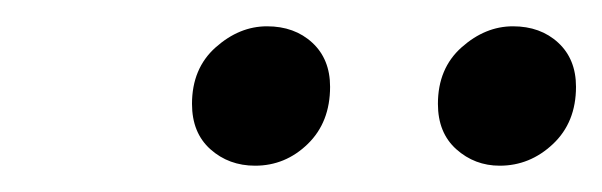

<svg xmlns="http://www.w3.org/2000/svg" viewBox="-20 -691 458 146"><path d="M174 -565Q154 -565 140 -577.5Q126 -590 126 -612Q126 -639 144 -655Q162 -671 183 -671Q204 -671 217.5 -658.5Q231 -646 231 -625Q231 -598 214 -581.5Q197 -565 174 -565ZM360 -565Q341 -565 327 -577.5Q313 -590 313 -612Q313 -639 331 -655Q349 -671 370 -671Q391 -671 404.5 -658.5Q418 -646 418 -625Q418 -598 400.5 -581.5Q383 -565 360 -565Z"/></svg>

Font: Lisu Bosa SemiBold
Style: Italic
Weight: 600
Italic angle: -19°
Designer: David Morse, Annie Olsen, Victor Gaultney, Frank Grießhammer (Latin)
Foundry: SIL International
Version: Version 2.000